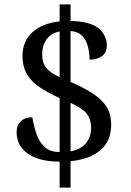

<svg xmlns="http://www.w3.org/2000/svg" viewBox="-20 -780 599 879"><path d="M253 -40Q159 -40 107.5 -76.5Q56 -113 56 -176Q56 -206 75 -224.5Q94 -243 128 -243Q135 -202 147.5 -165.5Q160 -129 185 -106.5Q210 -84 253 -84V-331Q191 -359 153.5 -386.5Q116 -414 99.5 -447Q83 -480 83 -524Q83 -592 129 -633Q175 -674 253 -682V-760H303V-684Q393 -682 431 -650.5Q469 -619 469 -572Q469 -540 447.5 -523.5Q426 -507 390 -507Q390 -536 383 -565Q376 -594 357.5 -614.5Q339 -635 303 -638V-405Q363 -379 404.5 -352Q446 -325 467.5 -291.5Q489 -258 489 -210Q489 -135 440.5 -93Q392 -51 303 -42V79H253ZM253 -636Q213 -628 193 -599.5Q173 -571 173 -532Q173 -490 193.5 -467Q214 -444 253 -427ZM303 -87Q348 -95 372.5 -123.5Q397 -152 397 -195Q397 -235 376 -260.5Q355 -286 303 -309Z"/></svg>

Font: Noto Serif Grantha
Style: Regular
Weight: 400
Designer: Monotype Design Team
Foundry: Monotype Imaging Inc.
Version: Version 2.004; ttfautohint (v1.8.4.7-5d5b)